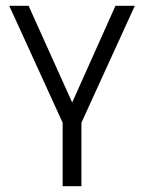

<svg xmlns="http://www.w3.org/2000/svg" viewBox="-20 -645 499 665"><path d="M447 -625 262 -220V0H197V-220L12 -625H79L230 -290L380 -625Z"/></svg>

Font: Changa ExtraLight
Style: Regular
Weight: 275
Designer: Eduardo Rodriguez Tunni
Foundry: Eduardo Rodriguez Tunni
Version: Version 2.002; ttfautohint (v1.5) -l 8 -r 50 -G 200 -x 14 -H